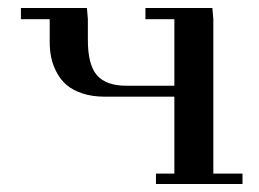

<svg xmlns="http://www.w3.org/2000/svg" viewBox="-20 -459 645 479"><path d="M32.2 -411.1V-439H196.8L199.2 -411.1V-358.9Q199.2 -297.4 221.9 -271.2Q244.6 -245.1 295.9 -245.1H415V-411.1H342.8V-439H509.8L512.2 -411.1V-25.9H585V0H369.1V-25.9H415V-217.8H241.2Q210.4 -217.8 186 -225.8Q161.6 -233.9 146.5 -246.8Q131.3 -259.8 121.6 -278.1Q111.8 -296.4 107.9 -314.9Q104 -333.5 104 -354V-411.1Z"/></svg>

Font: Dehuti Alt
Style: Bold
Weight: 700
Version: Version 1.2